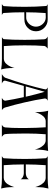

<svg xmlns="http://www.w3.org/2000/svg" viewBox="1203 -2044 852 3298"><g transform="rotate(90 1629.0 -395.0)"><path d="M280.8 -418.9Q322.3 -418.9 358.9 -443.1Q395.5 -467.3 416.7 -506.1Q438 -544.9 438 -586.9Q438 -651.4 393.1 -701.7Q348.1 -752 285.2 -754.9H259.8Q242.2 -754.9 204.1 -752.9Q191.9 -584 190.9 -418.9ZM316.9 -788.1Q399.4 -788.1 458.3 -728.8Q517.1 -669.4 517.1 -586.9Q517.1 -504.4 458.7 -446.3Q400.4 -388.2 317.9 -388.2L190.9 -386.2Q190.9 -189 203.1 -33.2Q203.1 -24.9 211.9 -16.8Q220.7 -8.8 229.5 -4.9L237.8 -1H49.8Q53.7 -2.9 59.1 -6.3Q64.5 -9.8 74.2 -19Q84 -28.3 85 -36.1Q97.2 -165.5 97.2 -394Q97.2 -585.9 83 -763.2Q82 -769 73.7 -775.1Q65.4 -781.2 57.6 -784.2L49.8 -787.1H122.1Z M1154.8 -78.1Q1156.7 -60.5 1161.4 -38.1Q1166 -15.6 1169.4 -2L1172.9 11.2Q1098.6 -2 994.6 -2H617.7Q621.1 -3.4 626.7 -6.6Q632.3 -9.8 641.8 -18.6Q651.4 -27.3 652.8 -35.2Q664.6 -172.4 664.6 -392.1Q664.6 -580.1 654.8 -730Q653.8 -741.7 648.7 -752Q643.6 -762.2 636.5 -768.6Q629.4 -774.9 622.6 -779.5Q615.7 -784.2 611.3 -786.1L606.4 -788.1H816.4Q811.5 -785.2 804.2 -780.3Q796.9 -775.4 784.2 -760Q771.5 -744.6 769.5 -730Q758.8 -597.7 758.8 -392.1Q758.8 -183.6 771.5 -35.2H988.8Q1012.7 -35.2 1034.4 -45.2Q1056.2 -55.2 1071.5 -71.3Q1086.9 -87.4 1100.3 -106.7Q1113.8 -126 1122.1 -145.3Q1130.4 -164.6 1136.5 -180.7Q1142.6 -196.8 1145 -207L1147.5 -216.8Q1147.9 -127.9 1154.8 -78.1Z M1556.6 -736.8 1464.4 -412.1H1641.6Q1599.6 -592.8 1556.6 -736.8ZM1366.2 -61Q1365.2 -58.1 1365.2 -50.8Q1365.2 -39.1 1372.8 -29.1Q1380.4 -19 1389.4 -13.9Q1398.4 -8.8 1406.7 -4.9L1414.6 -1H1252.4Q1258.3 -3.9 1267.3 -9.3Q1276.4 -14.6 1293.9 -31Q1311.5 -47.4 1317.4 -64Q1378.4 -237.3 1424.3 -395Q1455.6 -502 1478 -589.6Q1500.5 -677.2 1508.1 -712.9Q1515.6 -748.5 1515.6 -753.9V-754.9Q1515.6 -762.7 1506.8 -771Q1498 -779.3 1489.3 -783.7L1480.5 -788.1H1712.4Q1710.9 -787.6 1708 -786.6Q1705.1 -785.6 1698 -782Q1690.9 -778.3 1685.5 -773.4Q1680.2 -768.6 1675.8 -760Q1671.4 -751.5 1671.4 -741.2Q1671.4 -740.2 1671.9 -737.8Q1672.4 -735.4 1672.4 -733.9Q1694.3 -585.9 1738.3 -395Q1778.3 -218.8 1826.2 -57.1Q1831.5 -39.6 1843.3 -25.6Q1855 -11.7 1863.8 -6.8L1872.6 -2L1661.6 -1Q1663.6 -2 1666.7 -3.9Q1669.9 -5.9 1678.2 -11.7Q1686.5 -17.6 1692.9 -23.7Q1699.2 -29.8 1704.3 -38.6Q1709.5 -47.4 1709.5 -56.2V-61Q1686.5 -206.1 1648.4 -377.9H1455.6Z M2397.5 -788.1Q2443.4 -788.1 2487.3 -790Q2531.2 -792 2552.2 -793.9L2573.2 -795.9Q2561 -747.1 2556.2 -707Q2553.2 -685.1 2551.5 -650.1Q2549.8 -615.2 2549.3 -591.8V-567.9Q2548.3 -571.8 2546.6 -578.4Q2544.9 -585 2538.3 -604.5Q2531.7 -624 2523.7 -641.6Q2515.6 -659.2 2502 -680.4Q2488.3 -701.7 2472.9 -717.3Q2457.5 -732.9 2435.8 -743.4Q2414.1 -753.9 2390.1 -753.9H2341.3H2286.1Q2273.4 -588.9 2273.4 -431.2V-393.1Q2274.9 -119.1 2284.2 -57.1Q2286.1 -42.5 2297.9 -28.3Q2309.6 -14.2 2320.3 -7.8L2331.1 -1H2121.1Q2123 -1.5 2125.7 -2.7Q2128.4 -3.9 2136 -8.8Q2143.6 -13.7 2149.7 -19.5Q2155.8 -25.4 2161.4 -35.4Q2167 -45.4 2168.5 -57.1Q2179.2 -158.2 2179.2 -338.9V-393.1Q2176.8 -607.9 2166.5 -753.9H2114.3H2057.1Q2034.2 -752.4 2013.7 -741.5Q1993.2 -730.5 1978.3 -713.9Q1963.4 -697.3 1950.9 -677.7Q1938.5 -658.2 1930.4 -638.9Q1922.4 -619.6 1916.7 -603.8Q1911.1 -587.9 1908.7 -578.1L1906.2 -567.9Q1906.2 -657.2 1899.4 -707Q1897.5 -724.6 1893.1 -746.8Q1888.7 -769 1885.3 -782.2L1882.3 -795.9Q1955.1 -788.1 2058.1 -788.1Z M3193.4 -216.8Q3194.3 -128.9 3200.2 -79.1Q3202.6 -61 3207.3 -38.3Q3211.9 -15.6 3214.8 -2L3218.3 11.2Q3144.5 -2 3041.5 -2L2663.1 -1Q2695.3 -20 2698.2 -33.2Q2710.4 -185.5 2710.4 -397Q2710.4 -578.6 2698.2 -753.9Q2696.8 -761.7 2688 -770.3Q2679.2 -778.8 2670.9 -783.2L2663.1 -788.1H3041.5Q3087.4 -788.1 3131.6 -791.3Q3175.8 -794.4 3197.3 -797.9L3218.3 -800.8Q3206.1 -751 3200.2 -710.9Q3197.8 -689 3196 -654.1Q3194.3 -619.1 3193.8 -595.7L3193.4 -571.8Q3192.4 -575.7 3190.7 -582.3Q3189 -588.9 3182.4 -607.7Q3175.8 -626.5 3168 -643.8Q3160.2 -661.1 3146.5 -682.1Q3132.8 -703.1 3117.4 -718.3Q3102.1 -733.4 3080.1 -743.7Q3058.1 -753.9 3034.2 -753.9H2817.4Q2805.2 -578.6 2804.2 -412.1H2952.1Q2976.1 -412.6 2995.8 -418.5Q3015.6 -424.3 3026.9 -432.1Q3038.1 -439.9 3045.9 -447.5Q3053.7 -455.1 3056.6 -460.4L3059.1 -465.8V-323.2Q3058.1 -325.2 3056.2 -328.9Q3054.2 -332.5 3046.1 -341.6Q3038.1 -350.6 3027.6 -357.7Q3017.1 -364.7 2997.8 -370.8Q2978.5 -377 2956.1 -377.9H2804.2Q2805.2 -182.1 2817.4 -33.2H3035.2Q3067.9 -33.7 3096.2 -52.5Q3124.5 -71.3 3141.6 -98.4Q3158.7 -125.5 3171.1 -152.3Q3183.6 -179.2 3188.5 -198.2Z"/></g></svg>

Font: Anticva
Style: Regular
Weight: 400
Version: Version 1.000